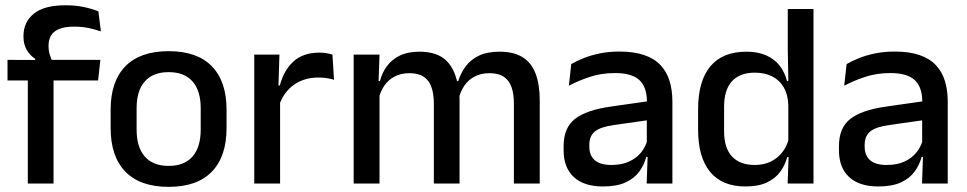

<svg xmlns="http://www.w3.org/2000/svg" viewBox="-20 -696 3668 728"><path d="M228.5 -676Q266.5 -676 297.2 -669.5Q328 -663 353 -653L362.5 -577Q339 -585 314.8 -590Q290.5 -595 260.5 -595Q225 -595 203.8 -586Q182.5 -577 173.2 -560.8Q164 -544.5 164 -522V-520Q164 -504 168.5 -489.5Q173 -475 178.5 -463.5L113.5 -461.5V-473Q95 -484.5 82 -505.8Q69 -527 69 -557V-559.5Q69 -612 108 -644Q147 -676 228.5 -676ZM183 0H85.5V-440.5H183ZM352 -391H8.5V-469L123 -468.5L163 -469H360.5Z M619.5 12.5Q511.5 12.5 455.5 -45Q399.5 -102.5 399.5 -210.5V-280Q399.5 -387.5 455.5 -444.8Q511.5 -502 619.5 -502Q727.5 -502 783.2 -444.8Q839 -387.5 839 -280V-210.5Q839 -102.5 783.2 -45Q727.5 12.5 619.5 12.5ZM619.5 -67Q679 -67 710 -102.5Q741 -138 741 -204.5V-286Q741 -352 710 -387.2Q679 -422.5 619.5 -422.5Q560 -422.5 529 -387.2Q498 -352 498 -286V-204.5Q498 -138 529 -102.5Q560 -67 619.5 -67Z M1038 -295.5 1017 -372H1041Q1056.5 -430 1093 -463.2Q1129.5 -496.5 1192.5 -496.5Q1207.5 -496.5 1219.2 -494.2Q1231 -492 1240.5 -489L1246.5 -393.5Q1234.5 -397.5 1219.5 -399.8Q1204.5 -402 1187 -402Q1133.5 -402 1094.5 -374.5Q1055.5 -347 1038 -295.5ZM1042 0H944V-489H1039.5L1035 -346.5L1042 -339.5Z M2026.5 0H1928.5V-304.5Q1928.5 -339 1919.8 -364.8Q1911 -390.5 1890.8 -404.5Q1870.5 -418.5 1836 -418.5Q1803 -418.5 1779 -405.5Q1755 -392.5 1740.2 -370.5Q1725.5 -348.5 1719 -320.5L1706 -388.5H1717.5Q1726.5 -418 1745 -443.5Q1763.5 -469 1795 -484.5Q1826.5 -500 1874.5 -500Q1928.5 -500 1962 -478.8Q1995.5 -457.5 2011 -416.2Q2026.5 -375 2026.5 -315.5ZM1419 0H1321V-489H1419L1415 -374.5L1419 -368.5ZM1722.5 0H1625V-304.5Q1625 -339 1616.2 -364.8Q1607.5 -390.5 1587.2 -404.5Q1567 -418.5 1532.5 -418.5Q1499.5 -418.5 1475.5 -405.5Q1451.5 -392.5 1436.8 -370.5Q1422 -348.5 1415.5 -320.5L1399.5 -388.5H1420.5Q1428.5 -419.5 1446.8 -444.8Q1465 -470 1495.5 -485Q1526 -500 1570.5 -500Q1638.5 -500 1673.5 -465Q1708.5 -430 1717.5 -363Q1720 -353.5 1721.2 -341.5Q1722.5 -329.5 1722.5 -318Z M2529.5 0H2432L2436 -116L2432.5 -131V-285L2433 -309.5Q2433 -366 2404.2 -392.5Q2375.5 -419 2312 -419Q2260.5 -419 2216.5 -404.5Q2172.5 -390 2137 -371L2146 -453Q2166 -464.5 2193 -475.5Q2220 -486.5 2254 -493.5Q2288 -500.5 2328.5 -500.5Q2384 -500.5 2422.5 -487.2Q2461 -474 2484.5 -449Q2508 -424 2518.8 -389Q2529.5 -354 2529.5 -311ZM2266.5 11Q2194 11 2155.5 -24.8Q2117 -60.5 2117 -126.5V-141.5Q2117 -211.5 2160.2 -245.2Q2203.5 -279 2296.5 -292L2443.5 -313L2449 -242L2308 -222Q2257.5 -215 2236 -197.8Q2214.5 -180.5 2214.5 -147V-140Q2214.5 -106.5 2235.2 -88.5Q2256 -70.5 2298.5 -70.5Q2337.5 -70.5 2365.5 -83.5Q2393.5 -96.5 2411 -118.2Q2428.5 -140 2435 -166.5L2448.5 -101H2430.5Q2422.5 -71 2404 -45.5Q2385.5 -20 2352.2 -4.5Q2319 11 2266.5 11Z M2806 11Q2718.5 11 2672.8 -44Q2627 -99 2627 -204.5V-282Q2627 -388.5 2673.2 -444.2Q2719.5 -500 2810 -500Q2853.5 -500 2884.8 -486.2Q2916 -472.5 2935.8 -447.5Q2955.5 -422.5 2964 -388.5H2996.5L2969 -298Q2967.5 -338 2951.5 -365.2Q2935.5 -392.5 2907.5 -406.5Q2879.5 -420.5 2842 -420.5Q2785.5 -420.5 2755.5 -388Q2725.5 -355.5 2725.5 -291.5V-198Q2725.5 -135.5 2755.2 -103Q2785 -70.5 2842 -70.5Q2876.5 -70.5 2902.8 -83.5Q2929 -96.5 2946.5 -119Q2964 -141.5 2970.5 -169.5L2993.5 -100.5H2965Q2957 -70 2938.2 -44.5Q2919.5 -19 2887.5 -4Q2855.5 11 2806 11ZM3064.5 0H2966.5L2970.5 -114.5L2969 -145.5V-348.5L2969.5 -367.5L2967 -506V-662H3064.5Z M3573.5 0H3476L3480 -116L3476.5 -131V-285L3477 -309.5Q3477 -366 3448.2 -392.5Q3419.5 -419 3356 -419Q3304.5 -419 3260.5 -404.5Q3216.5 -390 3181 -371L3190 -453Q3210 -464.5 3237 -475.5Q3264 -486.5 3298 -493.5Q3332 -500.5 3372.5 -500.5Q3428 -500.5 3466.5 -487.2Q3505 -474 3528.5 -449Q3552 -424 3562.8 -389Q3573.5 -354 3573.5 -311ZM3310.5 11Q3238 11 3199.5 -24.8Q3161 -60.5 3161 -126.5V-141.5Q3161 -211.5 3204.2 -245.2Q3247.5 -279 3340.5 -292L3487.5 -313L3493 -242L3352 -222Q3301.5 -215 3280 -197.8Q3258.5 -180.5 3258.5 -147V-140Q3258.5 -106.5 3279.2 -88.5Q3300 -70.5 3342.5 -70.5Q3381.5 -70.5 3409.5 -83.5Q3437.5 -96.5 3455 -118.2Q3472.5 -140 3479 -166.5L3492.5 -101H3474.5Q3466.5 -71 3448 -45.5Q3429.5 -20 3396.2 -4.5Q3363 11 3310.5 11Z"/></svg>

Font: Anek Malayalam Medium Medium
Style: Regular
Weight: 500
Version: Version 1.003